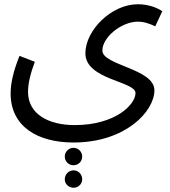

<svg xmlns="http://www.w3.org/2000/svg" viewBox="-20 -618 800 904"><path d="M30 -178C30 -21 159 53 326 53C570 53 707 -93 707 -193C707 -295 462 -310 462 -380C462 -443 552 -516 629 -516C660 -516 688 -505 711 -494L744 -565C726 -578 685 -598 629 -598C504 -598 382 -475 382 -367C382 -242 618 -236 618 -180C618 -126 524 -29 331 -29C207 -29 112 -82 112 -185C112 -225 123 -271 144 -327L72 -355C43 -284 30 -226 30 -178ZM326 160C349 160 367 142 367 119C367 97 349 78 326 78C303 78 285 97 285 119C285 142 303 160 326 160ZM327 266C349 266 367 248 367 226C367 203 349 184 327 184C303 184 285 203 285 226C285 248 303 266 327 266Z"/></svg>

Font: Noto Sans Arabic UI
Style: Regular
Weight: 400
Designer: Monotype Design Team, Nadine Chahine and Nizar Qandah
Foundry: Monotype Imaging Inc.
Version: Version 2.010